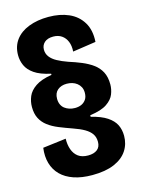

<svg xmlns="http://www.w3.org/2000/svg" viewBox="-124 -744 708 967"><g transform="rotate(-15 230.5 -260.5)"><path d="M235 153Q180 153 139 139Q98 125 72 99Q46 73 35.5 36.5Q25 0 31 -44L152 -59Q151 -28 160 -2.5Q169 23 188.5 37.5Q208 52 240 52Q270 52 287.5 38.5Q305 25 305 -2Q305 -26 293.5 -43Q282 -60 259 -73.5Q236 -87 201 -99Q164 -112 132 -125Q100 -138 77 -155.5Q54 -173 41.5 -197.5Q29 -222 29 -257Q29 -285 40 -311.5Q51 -338 81 -358.5Q111 -379 166 -388V-394Q111 -406 81.5 -426.5Q52 -447 40.5 -473Q29 -499 29 -527Q29 -573 53.5 -606Q78 -639 123 -656.5Q168 -674 226 -674Q286 -674 331.5 -654Q377 -634 402 -593Q427 -552 423 -491L302 -473Q304 -503 295 -525Q286 -547 268 -559.5Q250 -572 224 -572Q194 -572 178 -557.5Q162 -543 162 -520Q162 -499 174.5 -482.5Q187 -466 210 -453.5Q233 -441 264 -430Q299 -419 330.5 -406Q362 -393 387 -375Q412 -357 426 -330.5Q440 -304 440 -265Q440 -240 430 -214.5Q420 -189 390.5 -169Q361 -149 302 -141V-133Q355 -120 385 -100Q415 -80 427.5 -54.5Q440 -29 440 3Q440 46 417.5 80Q395 114 349.5 133.5Q304 153 235 153ZM238 -196Q257 -196 271.5 -202.5Q286 -209 295.5 -222.5Q305 -236 305 -258Q305 -275 298.5 -287.5Q292 -300 281 -308.5Q270 -317 256.5 -321Q243 -325 228 -325Q199 -325 180.5 -309.5Q162 -294 162 -264Q162 -247 168 -234Q174 -221 184.5 -213Q195 -205 208.5 -200.5Q222 -196 238 -196Z"/></g></svg>

Font: Bricolage Grotesque 72pt SemiCondensed
Style: Bold
Weight: 700
Width: 4
Designer: Mathieu Triay
Foundry: Atelier Triay
Version: Version 1.001;gftools[0.9.33.dev8+g029e19f]